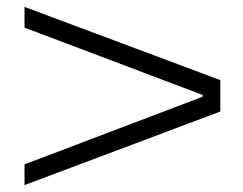

<svg xmlns="http://www.w3.org/2000/svg" viewBox="-20 -753 704 556"><path d="M51 -277 567 -473V-478L51 -673V-733L618 -521V-430L51 -217Z"/></svg>

Font: Matangi
Style: Regular
Weight: 400
Designer: Prashant Pant
Foundry: The Graphic Ant
Version: Version 3.002